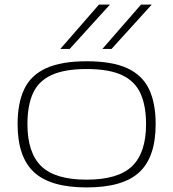

<svg xmlns="http://www.w3.org/2000/svg" viewBox="-20 -810 758 840"><path d="M57 -267Q57 -359 86 -420Q115 -481 181.5 -511.5Q248 -542 359 -542Q471 -542 537 -511.5Q603 -481 632 -420Q661 -359 661 -267Q661 -123 589.5 -56.5Q518 10 359 10Q201 10 129 -56.5Q57 -123 57 -267ZM100 -267Q100 -142 160.5 -83Q221 -24 359 -24Q497 -24 558 -83Q619 -142 619 -267Q619 -348 594.5 -401.5Q570 -455 513.5 -481.5Q457 -508 359 -508Q262 -508 205 -481.5Q148 -455 124 -401.5Q100 -348 100 -267ZM428 -596 597 -790H644L468 -596ZM244 -596 413 -790H461L285 -596Z"/></svg>

Font: Georama Extended ExtraLight
Style: Regular
Weight: 200
Width: 7
Designer: Jean-Baptiste Levee
Foundry: Production Type
Version: Version 1.000